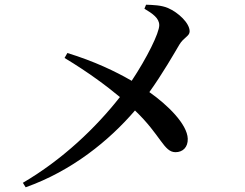

<svg xmlns="http://www.w3.org/2000/svg" viewBox="-20 -774 1040 815"><path d="M254 -528C357 -466 435 -407 489 -362C387 -232 246 -97 77 2L89 21C286 -49 443 -177 553 -305C663 -200 675 -128 725 -128C756 -128 778 -149 777 -185C775 -247 691 -329 614 -383C670 -461 721 -550 741 -584C760 -616 785 -620 785 -641C785 -676 737 -721 693 -740C665 -752 630 -753 600 -754L593 -737C628 -716 656 -697 656 -667C656 -634 604 -529 539 -431C470 -471 380 -514 266 -549Z"/></svg>

Font: Noto Serif HK SemiBold
Style: Regular
Weight: 600
Designer: Ryoko NISHIZUKA 西塚涼子 (kana & ideographs); Frank Grießhammer (Latin, Greek & Cyrillic); Wenlong ZHANG 张文龙 (bopomofo); San
Foundry: Adobe
Version: Version 2.001;hotconv 1.1.0;makeotfexe 2.6.0